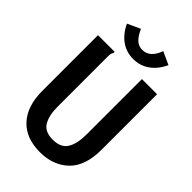

<svg xmlns="http://www.w3.org/2000/svg" viewBox="-243 -888 986 986"><g transform="rotate(45 250.0 -394.5)"><path d="M250 13Q147 13 91.5 -48Q36 -109 36 -218V-623H157V-614Q152 -608 150.5 -600.5Q149 -593 149 -577V-217Q149 -153 171 -116Q193 -79 251 -79Q309 -79 332 -116Q355 -153 355 -220V-623H465V-221Q465 -101 405 -44Q345 13 250 13ZM331 -802 401 -770Q377 -719 338.5 -691.5Q300 -664 250 -664Q200 -664 161.5 -691.5Q123 -719 99 -770L169 -802Q185 -766 204 -748Q223 -730 250 -730Q305 -730 331 -802Z"/></g></svg>

Font: Ligconsolata
Style: Bold
Weight: 700
Monospace: yes
Designer: Raph Levien, Cyreal, Brenton Simpson
Foundry: Raph Levien, Cyreal, Google
Version: Version 3.001; ttfautohint (v1.8.2.53-6de2)